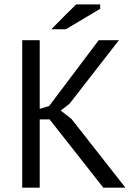

<svg xmlns="http://www.w3.org/2000/svg" viewBox="-20 -870 636 890"><path d="M459 0Q484.4 0 561.5 0Q499 -80.1 311.5 -318.4Q298.8 -328.1 261.7 -357.4Q272.5 -365.2 302.7 -389.6Q360.4 -462.9 531.2 -683.6Q507.8 -683.6 437.5 -683.6Q379.9 -607.4 208 -378.9Q197.3 -375 164.1 -365.2Q164.1 -445.3 164.1 -683.6Q143.6 -683.6 83 -683.6Q83 -512.7 83 0Q103.5 0 164.1 0Q164.1 -79.1 164.1 -316.4Q175.8 -316.4 210 -316.4Q272.5 -237.3 459 0ZM217.8 -734.4Q234.4 -734.4 285.2 -734.4Q325.2 -757.8 444.3 -829.1Q444.3 -834 444.3 -849.6Q416 -849.6 333 -849.6Q303.7 -821.3 217.8 -734.4Z"/></svg>

Font: Aptus Gothic JP
Style: Medium
Weight: 400
Designer: Fuminori Ogawa / Motoya
Version: Version 1